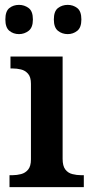

<svg xmlns="http://www.w3.org/2000/svg" viewBox="-20 -768 380 788"><path d="M19 0V-49H32Q49 -49 66.5 -53.5Q84 -58 95.5 -72Q107 -86 107 -114V-424Q107 -452 95 -465.5Q83 -479 66 -483Q49 -487 32 -487H23V-536H237V-116Q237 -87 248 -72.5Q259 -58 277 -53.5Q295 -49 312 -49H324V0ZM258 -628Q235 -628 218 -641.5Q201 -655 201 -688Q201 -722 218 -735Q235 -748 258 -748Q280 -748 297 -735Q314 -722 314 -688Q314 -655 297 -641.5Q280 -628 258 -628ZM58 -628Q35 -628 18.5 -641.5Q2 -655 2 -688Q2 -722 18.5 -735Q35 -748 58 -748Q80 -748 97.5 -735Q115 -722 115 -688Q115 -655 97.5 -641.5Q80 -628 58 -628Z"/></svg>

Font: Noto Serif Bengali SemiBold
Style: Regular
Weight: 600
Version: Version 2.003